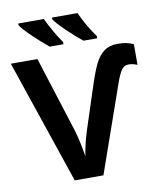

<svg xmlns="http://www.w3.org/2000/svg" viewBox="-99 -1009 914 1088"><g transform="rotate(-10 358.5 -465.5)"><path d="M81 -921V-931H228Q245 -895 269 -853Q293 -811 313 -784V-771H234Q195 -802 145 -850Q95 -898 81 -921ZM275 -921V-931H422Q437 -896 461.5 -854Q486 -812 507 -784V-771H428Q390 -801 340 -849Q290 -897 275 -921ZM0 -714H153L294 -270Q314 -197 325 -124Q335 -191 360 -270L443 -524Q466 -594 486.5 -634.5Q507 -675 537.5 -697.5Q568 -720 615 -720Q672 -720 706 -701V-583Q679 -594 657 -594Q630 -594 615 -572Q600 -550 583 -502L407 0H242Z"/></g></svg>

Font: OpenSansMMV
Style: Bold
Weight: 700
Foundry: Ascender Corporation
Version: Version 4.001